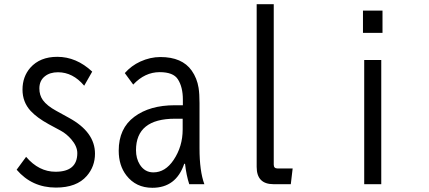

<svg xmlns="http://www.w3.org/2000/svg" viewBox="-20 -850 2040 912"><path d="M104 -105Q164.6 -34.2 243.7 -34.2Q347.2 -34.2 347.2 -122.6Q347.2 -154.8 318.8 -188Q295.9 -214.4 269 -229L211.9 -259.8Q155.8 -290.5 125.5 -323.2Q86.9 -365.2 86.9 -424.3Q86.9 -485.8 124 -528.3Q169.9 -580.1 252 -580.1Q342.8 -580.1 418 -509.8L379.9 -442.9Q326.2 -506.8 255.4 -506.8Q217.3 -506.8 193.4 -487.8Q167 -467.3 167 -429.7Q167 -397.9 183.6 -374.5Q203.1 -347.7 246.1 -324.2L308.1 -290Q431.2 -222.7 431.2 -120.1Q431.2 -59.1 392.1 -14.2Q344.2 41 245.6 41Q131.8 41 59.1 -43.9Z M848.6 -350.1V-377Q848.6 -437 824.7 -473.6Q803.2 -507.3 738.3 -507.3Q668 -507.3 612.8 -448.2L572.8 -502.9Q604 -538.1 646.5 -557.6Q693.8 -579.1 741.7 -579.1Q845.2 -579.1 890.6 -514.6Q916 -478.5 923.3 -432.6Q927.7 -404.3 927.7 -359.9V-145Q927.7 -37.6 950.7 24.9H878.9Q865.2 -16.6 858.9 -71.8H855Q816.4 42 703.6 42Q625.5 42 580.1 -17.1Q543.9 -64 543.9 -134.3Q543.9 -240.2 618.2 -295.4Q691.4 -350.1 810.5 -350.1ZM847.7 -286.1H811.5Q626 -286.1 626 -136.7Q626 -97.2 644 -68.4Q667.5 -31.2 708.5 -31.2Q765.1 -31.2 804.7 -90.3Q847.7 -154.3 847.7 -234.9Z M1199.2 -830.1H1280.3V-67.9Q1280.3 -49.8 1298.3 -49.8H1370.1L1361.3 24.9H1279.3Q1199.2 24.9 1199.2 -57.1Z M1704.1 -799.8H1796.9V-693.8H1704.1ZM1710 -564.9H1791V24.9H1710Z"/></svg>

Font: BIZ UDGothic
Style: Regular
Weight: 400
Monospace: yes
Designer: TypeBank Co., Ltd.
Foundry: Morisawa Inc.
Version: Version 1.05